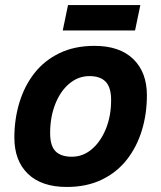

<svg xmlns="http://www.w3.org/2000/svg" viewBox="-20 -730 640 762"><path d="M245 12Q145 12 91 -40Q37 -92 37 -184Q37 -257 57 -323Q77 -389 116.5 -439.5Q156 -490 216 -519Q276 -548 355 -548Q455 -548 509 -495.5Q563 -443 563 -352Q563 -278 543 -212.5Q523 -147 483.5 -96.5Q444 -46 384 -17Q324 12 245 12ZM265 -108Q309 -108 344 -137.5Q379 -167 400 -218Q421 -269 421 -333Q421 -383 399.5 -405.5Q378 -428 335 -428Q291 -428 255.5 -398.5Q220 -369 199.5 -317.5Q179 -266 179 -202Q179 -151 200.5 -129.5Q222 -108 265 -108ZM229 -609 250 -710H537L516 -609Z"/></svg>

Font: Geist Mono
Style: Bold Italic
Weight: 700
Italic angle: -12°
Monospace: yes
Designer: Basement.studio, Andrés Briganti, Mateo Zaragoza
Foundry: Basement.studio, Vercel, Andrés Briganti, Guido Ferreyra, Mateo Zaragoza
Version: Version 1.500; ttfautohint (v1.8.4.7-5d5b)